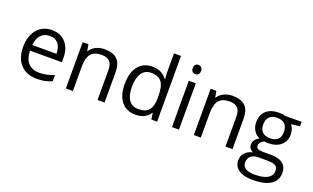

<svg xmlns="http://www.w3.org/2000/svg" viewBox="-100 -1303 3402 2086"><g transform="rotate(20 1601.0 -260.0)"><path d="M312 9.8Q193.4 9.8 124.8 -62.5Q56.2 -134.8 56.2 -263.2Q56.2 -392.6 119.9 -468.8Q183.6 -544.9 291 -544.9Q391.6 -544.9 450.2 -478.8Q508.8 -412.6 508.8 -304.2V-252.9H140.1Q142.6 -158.7 187.7 -109.9Q232.9 -61 314.9 -61Q401.4 -61 485.8 -97.2V-24.9Q442.9 -6.3 404.5 1.7Q366.2 9.8 312 9.8ZM290 -477.1Q225.6 -477.1 187.3 -435.1Q148.9 -393.1 142.1 -318.8H421.9Q421.9 -395.5 387.7 -436.3Q353.5 -477.1 290 -477.1Z M1013.2 0V-346.2Q1013.2 -411.6 983.4 -443.8Q953.6 -476.1 890.1 -476.1Q806.2 -476.1 767.1 -430.7Q728 -385.3 728 -280.8V0H647V-535.2H712.9L726.1 -461.9H730Q754.9 -501.5 799.8 -523.2Q844.7 -544.9 899.9 -544.9Q996.6 -544.9 1045.4 -498.3Q1094.2 -451.7 1094.2 -349.1V0Z M1625 -71.8H1620.6Q1564.5 9.8 1452.6 9.8Q1347.7 9.8 1289.3 -62Q1231 -133.8 1231 -266.1Q1231 -398.4 1289.6 -471.7Q1348.1 -544.9 1452.6 -544.9Q1561.5 -544.9 1619.6 -465.8H1626L1622.6 -504.4L1620.6 -542V-759.8H1701.7V0H1635.7ZM1462.9 -58.1Q1545.9 -58.1 1583.3 -103.3Q1620.6 -148.4 1620.6 -249V-266.1Q1620.6 -379.9 1582.8 -428.5Q1544.9 -477.1 1461.9 -477.1Q1390.6 -477.1 1352.8 -421.6Q1314.9 -366.2 1314.9 -265.1Q1314.9 -162.6 1352.5 -110.4Q1390.1 -58.1 1462.9 -58.1Z M1954.6 0H1873.5V-535.2H1954.6ZM1866.7 -680.2Q1866.7 -708 1880.4 -720.9Q1894 -733.9 1914.6 -733.9Q1934.1 -733.9 1948.2 -720.7Q1962.4 -707.5 1962.4 -680.2Q1962.4 -652.8 1948.2 -639.4Q1934.1 -626 1914.6 -626Q1894 -626 1880.4 -639.4Q1866.7 -652.8 1866.7 -680.2Z M2492.7 0V-346.2Q2492.7 -411.6 2462.9 -443.8Q2433.1 -476.1 2369.6 -476.1Q2285.6 -476.1 2246.6 -430.7Q2207.5 -385.3 2207.5 -280.8V0H2126.5V-535.2H2192.4L2205.6 -461.9H2209.5Q2234.4 -501.5 2279.3 -523.2Q2324.2 -544.9 2379.4 -544.9Q2476.1 -544.9 2524.9 -498.3Q2573.7 -451.7 2573.7 -349.1V0Z M3178.2 -535.2V-483.9L3079.1 -472.2Q3092.8 -455.1 3103.5 -427.5Q3114.3 -399.9 3114.3 -365.2Q3114.3 -286.6 3060.5 -239.7Q3006.8 -192.9 2913.1 -192.9Q2889.2 -192.9 2868.2 -196.8Q2816.4 -169.4 2816.4 -127.9Q2816.4 -106 2834.5 -95.5Q2852.5 -85 2896.5 -85H2991.2Q3078.1 -85 3124.8 -48.3Q3171.4 -11.7 3171.4 58.1Q3171.4 147 3100.1 193.6Q3028.8 240.2 2892.1 240.2Q2787.1 240.2 2730.2 201.2Q2673.3 162.1 2673.3 90.8Q2673.3 42 2704.6 6.3Q2735.8 -29.3 2792.5 -42Q2772 -51.3 2758.1 -70.8Q2744.1 -90.3 2744.1 -116.2Q2744.1 -145.5 2759.8 -167.5Q2775.4 -189.5 2809.1 -210Q2767.6 -227.1 2741.5 -268.1Q2715.3 -309.1 2715.3 -361.8Q2715.3 -449.7 2768.1 -497.3Q2820.8 -544.9 2917.5 -544.9Q2959.5 -544.9 2993.2 -535.2ZM2751.5 89.8Q2751.5 133.3 2788.1 155.8Q2824.7 178.2 2893.1 178.2Q2995.1 178.2 3044.2 147.7Q3093.3 117.2 3093.3 64.9Q3093.3 21.5 3066.4 4.6Q3039.6 -12.2 2965.3 -12.2H2868.2Q2813 -12.2 2782.2 14.2Q2751.5 40.5 2751.5 89.8ZM2795.4 -363.8Q2795.4 -307.6 2827.1 -278.8Q2858.9 -250 2915.5 -250Q3034.2 -250 3034.2 -365.2Q3034.2 -485.8 2914.1 -485.8Q2856.9 -485.8 2826.2 -455.1Q2795.4 -424.3 2795.4 -363.8Z"/></g></svg>

Font: f01722094
Style: Regular
Weight: 400
Foundry: Ascender Corporation
Version: Version 1.10